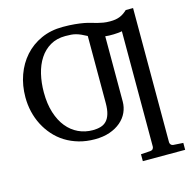

<svg xmlns="http://www.w3.org/2000/svg" viewBox="-126 -812 1150 1155"><g transform="rotate(-15 448.5 -234.5)"><path d="M497.1 -595.2Q477.1 -606 461.7 -612.8Q446.3 -619.6 432.1 -623.5Q418 -627.4 402.3 -628.7Q386.7 -629.9 366.2 -629.9Q312 -629.9 272 -606.4Q231.9 -583 205.6 -542.7Q179.2 -502.4 166.5 -449Q153.8 -395.5 153.8 -335.9Q153.8 -264.2 171.4 -208.7Q189 -153.3 219.5 -116Q250 -78.6 291.3 -59.3Q332.5 -40 380.4 -40Q407.7 -40 429.4 -46.4Q451.2 -52.7 466.1 -68.4Q481 -84 489 -110.6Q497.1 -137.2 497.1 -177.7ZM885.7 217.8H622.1V174.8L681.6 170.9Q692.4 169.9 697.5 163.1Q702.6 156.2 702.6 148.9V-569.8Q692.9 -567.4 679.2 -566.2Q665.5 -564.9 650.9 -564.5Q636.2 -564 622.3 -564.5Q608.4 -564.9 598.1 -566.4V-160.6Q598.1 -124.5 583.5 -92.5Q568.8 -60.5 540.5 -36.4Q512.2 -12.2 471.4 2Q430.7 16.1 378.4 16.1Q325.2 16.1 279.3 2.9Q233.4 -10.3 195.6 -33.9Q157.7 -57.6 128.7 -90.6Q99.6 -123.5 79.6 -162.6Q59.6 -201.7 49.3 -245.6Q39.1 -289.6 39.1 -335.9Q39.1 -409.2 62 -473.1Q85 -537.1 127.4 -584.7Q169.9 -632.3 230.2 -659.7Q290.5 -687 365.2 -687Q408.7 -687 440.2 -683.8Q471.7 -680.7 495.4 -676.3Q519 -671.9 537.1 -666.3Q555.2 -660.6 572.5 -656.2Q589.8 -651.9 607.9 -648.7Q626 -645.5 649.9 -645.5Q668.5 -645.5 683.3 -647.9Q698.2 -650.4 710.7 -655.3Q723.1 -660.2 734.6 -668Q746.1 -675.8 758.3 -687H803.7V148.9Q803.7 156.2 809.1 163.1Q814.5 169.9 824.7 170.9L885.7 174.8Z"/></g></svg>

Font: Charis SIL Eur
Style: Regular
Weight: 400
Foundry: SIL International
Version: Version 5.000